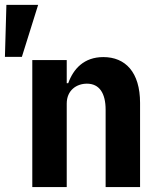

<svg xmlns="http://www.w3.org/2000/svg" viewBox="-20 -760 640 780"><path d="M111.2 0H251.1V-339.1C251.1 -393.1 290.8 -420.1 333.1 -420.1C383.2 -420.1 409.1 -382.1 409.1 -313.9V0H549V-342C549 -467 489 -528.1 399.9 -528.1C321 -528.1 278.1 -480.1 257.1 -421.9H251.1V-516H111.2ZM0 -529.1H68.9L134.9 -740.1H6Z"/></svg>

Font: Margiela Mono Bold
Style: Regular
Weight: 700
Designer: Mike Abbink, Paul van der Laan, Pieter van Rosmalen
Foundry: Bold Monday
Version: Version 2.003 2021